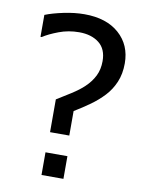

<svg xmlns="http://www.w3.org/2000/svg" viewBox="-84 -801 642 859"><g transform="rotate(10 237.0 -371.0)"><path d="M445.3 -556.2Q445.3 -508.3 429.4 -470.9Q413.6 -433.6 387.2 -405.3Q360.8 -377 327.4 -353Q293.9 -329.1 256.8 -306.6V-195.3H169.4V-344.2Q196.8 -360.8 233.2 -384Q269.5 -407.2 290 -427.2Q316.4 -452.1 331.1 -481.7Q345.7 -511.2 345.7 -548.8Q345.7 -604 311 -631.1Q276.4 -658.2 220.7 -658.2Q171.9 -658.2 128.7 -641.8Q85.4 -625.5 58.6 -607.9H53.2V-707.5Q85.9 -720.7 135.7 -731.2Q185.5 -741.7 230 -741.7Q330.1 -741.7 387.7 -690.7Q445.3 -639.6 445.3 -556.2ZM264.6 0H165V-103H264.6Z"/></g></svg>

Font: Phetsarath
Style: Regular
Weight: 400
Designer: Danh Hong
Foundry: Danh Hong
Version: Version 1.01